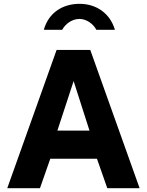

<svg xmlns="http://www.w3.org/2000/svg" viewBox="-20 -984 767 1004"><path d="M581 -828C555 -916 482 -964 396 -964C310 -964 235 -920 209 -828H305C322 -859 356 -885 396 -885C430 -885 467 -861 484 -828ZM18 0H189L243 -154H487L541 0H710L452 -723H276ZM280 -301 365 -560 448 -301Z"/></svg>

Font: United Sans ExtraBold
Style: Regular
Weight: 800
Designer: Pablo Impallari, Rodrigo Fuenzalida (Modified by Dan O. Williams)
Version: Version 1.000;PS 001.000;hotconv 1.0.88;makeotf.lib2.5.64775